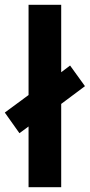

<svg xmlns="http://www.w3.org/2000/svg" viewBox="-41 -780 374 800"><path d="M78 0V-253L40 -225L-21 -311L78 -384V-760H214V-479L251 -507L313 -421L214 -347V0Z"/></svg>

Font: Noto Sans Arabic Cond
Style: Bold
Weight: 700
Width: 3
Designer: Monotype Design Team, Nadine Chahine, Nizar Qandah and Khaled Hosny
Foundry: Monotype Imaging Inc.
Version: Version 2.012; ttfautohint (v1.8.4.7-5d5b)